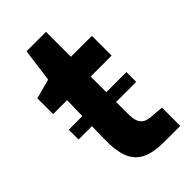

<svg xmlns="http://www.w3.org/2000/svg" viewBox="-214 -752 817 817"><g transform="rotate(-45 194.5 -343.5)"><path d="M11 -265V-324H358V-265ZM261 0Q199 0 160.5 -18Q122 -36 105 -78Q88 -120 90 -191L95 -418H11V-513L100 -537L120 -687H237V-537H363V-418H237V-192Q237 -170 241 -156Q245 -142 252.5 -133.5Q260 -125 270 -121Q280 -117 290 -116L358 -110V0Z"/></g></svg>

Font: Exo Thin
Style: Bold
Weight: 700
Version: Version 2.000